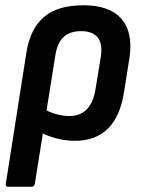

<svg xmlns="http://www.w3.org/2000/svg" viewBox="-20 -523 540 728"><path d="M11 185Q0 185 2 174L80 -323Q94 -413 146 -458Q198 -503 297 -503Q395 -503 440 -452Q485 -401 471 -305L451 -178Q437 -83 390 -36Q343 11 263 11Q229 11 191.5 1Q154 -9 129 -24L142 -112Q163 -99 191 -91Q219 -83 242 -83Q285 -83 310 -109.5Q335 -136 343 -190L362 -306Q370 -358 350 -381.5Q330 -405 288 -405Q247 -405 222.5 -384Q198 -363 190 -314L112 174Q110 185 100 185Z"/></svg>

Font: Sofia Sans Semi Condensed
Style: Bold Italic
Weight: 700
Italic angle: -9°
Version: Version 4.100